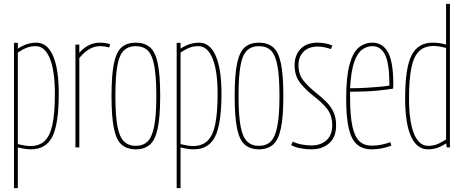

<svg xmlns="http://www.w3.org/2000/svg" viewBox="-20 -760 2392 990"><path d="M52 210V-539H72V-509Q117 -540 168 -540Q224 -540 253.5 -472Q283 -404 283 -277Q283 -121 250 -55.5Q217 10 140 10Q125 10 108.5 7.5Q92 5 72 0V210ZM136 -7Q182 -7 210 -33Q238 -59 250.5 -118Q263 -177 263 -277Q263 -395 237 -458.5Q211 -522 164 -522Q140 -522 119.5 -514.5Q99 -507 72 -489V-17Q113 -7 136 -7Z M389 -530V-488Q435 -540 495 -540Q524 -540 548 -532L543 -515Q518 -522 496 -522Q469 -522 443 -508Q417 -494 389 -461V0H369V-530Z M555 -265Q555 -373 567.5 -433Q580 -493 607.5 -516.5Q635 -540 680 -540Q725 -540 753 -516.5Q781 -493 793.5 -433Q806 -373 806 -265Q806 -157 793 -97Q780 -37 752 -13.5Q724 10 680 10Q636 10 608 -13.5Q580 -37 567.5 -97Q555 -157 555 -265ZM575 -265Q575 -165 585.5 -109Q596 -53 619.5 -30.5Q643 -8 680 -8Q718 -8 741 -30.5Q764 -53 775 -109Q786 -165 786 -265Q786 -365 775.5 -421Q765 -477 742 -499.5Q719 -522 680 -522Q642 -522 618.5 -499.5Q595 -477 585 -421Q575 -365 575 -265Z M891 210V-539H911V-509Q956 -540 1007 -540Q1063 -540 1092.5 -472Q1122 -404 1122 -277Q1122 -121 1089 -55.5Q1056 10 979 10Q964 10 947.5 7.5Q931 5 911 0V210ZM975 -7Q1021 -7 1049 -33Q1077 -59 1089.5 -118Q1102 -177 1102 -277Q1102 -395 1076 -458.5Q1050 -522 1003 -522Q979 -522 958.5 -514.5Q938 -507 911 -489V-17Q952 -7 975 -7Z M1190 -265Q1190 -373 1202.5 -433Q1215 -493 1242.5 -516.5Q1270 -540 1315 -540Q1360 -540 1388 -516.5Q1416 -493 1428.5 -433Q1441 -373 1441 -265Q1441 -157 1428 -97Q1415 -37 1387 -13.5Q1359 10 1315 10Q1271 10 1243 -13.5Q1215 -37 1202.5 -97Q1190 -157 1190 -265ZM1210 -265Q1210 -165 1220.5 -109Q1231 -53 1254.5 -30.5Q1278 -8 1315 -8Q1353 -8 1376 -30.5Q1399 -53 1410 -109Q1421 -165 1421 -265Q1421 -365 1410.5 -421Q1400 -477 1377 -499.5Q1354 -522 1315 -522Q1277 -522 1253.5 -499.5Q1230 -477 1220 -421Q1210 -365 1210 -265Z M1481 -12 1490 -30Q1509 -20 1535 -15Q1561 -10 1586 -10Q1633 -10 1663 -36.5Q1693 -63 1693 -114Q1693 -166 1666 -199.5Q1639 -233 1598 -264Q1559 -294 1529 -331Q1499 -368 1499 -424Q1499 -475 1529.5 -507.5Q1560 -540 1618 -540Q1660 -540 1694 -525L1686 -507Q1672 -512 1654.5 -516Q1637 -520 1618 -520Q1572 -520 1545.5 -493.5Q1519 -467 1519 -424Q1519 -374 1547 -341.5Q1575 -309 1610 -281Q1638 -259 1661.5 -236Q1685 -213 1699 -183.5Q1713 -154 1713 -114Q1713 -53 1677.5 -21.5Q1642 10 1586 10Q1558 10 1529 4.5Q1500 -1 1481 -12Z M1896 10Q1850 10 1821 -15Q1792 -40 1778.5 -97Q1765 -154 1765 -250Q1765 -365 1782.5 -428Q1800 -491 1830.5 -515.5Q1861 -540 1900 -540Q1953 -540 1980.5 -490.5Q2008 -441 2008 -325Q2008 -321 2007.5 -313Q2007 -305 2007 -303Q1979 -298 1923 -292.5Q1867 -287 1785 -287Q1785 -281 1785 -275Q1785 -269 1785 -263Q1785 -164 1797 -109Q1809 -54 1833.5 -31.5Q1858 -9 1897 -9Q1944 -9 1993 -27L1998 -9Q1948 10 1896 10ZM1785 -305Q1829 -305 1871 -307.5Q1913 -310 1944.5 -313Q1976 -316 1988 -319Q1988 -431 1966 -476.5Q1944 -522 1900 -522Q1872 -522 1847.5 -504.5Q1823 -487 1806.5 -440.5Q1790 -394 1785 -305Z M2284 0 2280 -21Q2237 10 2187 10Q2129 10 2099 -57Q2069 -124 2069 -253Q2069 -409 2102 -474.5Q2135 -540 2211 -540Q2227 -540 2243.5 -538Q2260 -536 2280 -530V-740H2300V0ZM2280 -41V-513Q2240 -523 2216 -523Q2170 -523 2142 -497Q2114 -471 2101.5 -412Q2089 -353 2089 -253Q2089 -134 2114.5 -71Q2140 -8 2187 -8Q2212 -8 2232 -15.5Q2252 -23 2280 -41Z"/></svg>

Font: Georama Condensed Thin
Style: Regular
Weight: 100
Width: 3
Designer: Jean-Baptiste Levee
Foundry: Production Type
Version: Version 1.000